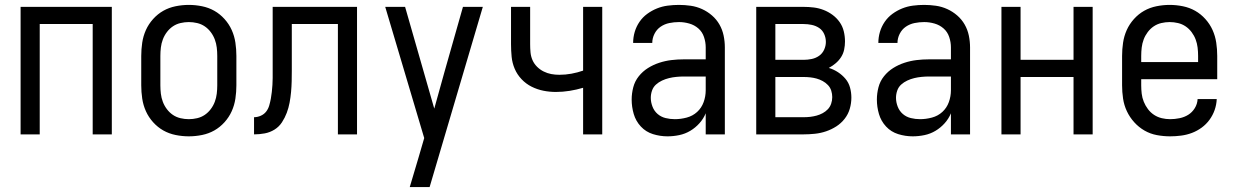

<svg xmlns="http://www.w3.org/2000/svg" viewBox="-20 -548 5040 783"><path d="M64 0V-520H436V0H358V-450H142V0Z M750 8Q723 8 696 2.5Q669 -3 646 -16Q623 -29 604.5 -49.5Q586 -70 575 -94.5Q564 -119 560 -146Q556 -173 556 -200V-320Q556 -347 560 -374Q564 -401 575 -425.5Q586 -450 604.5 -470.5Q623 -491 646 -504Q669 -517 696 -522.5Q723 -528 750 -528Q777 -528 804 -522.5Q831 -517 854 -504Q877 -491 895.5 -470.5Q914 -450 925 -425.5Q936 -401 940 -374Q944 -347 944 -320V-200Q944 -173 940 -146Q936 -119 925 -94.5Q914 -70 895.5 -49.5Q877 -29 854 -16Q831 -3 804 2.5Q777 8 750 8ZM750 -62Q767 -62 784 -66Q801 -70 815 -79.5Q829 -89 839.5 -103Q850 -117 856 -133Q862 -149 864 -166Q866 -183 866 -200V-320Q866 -337 864 -354Q862 -371 856 -387Q850 -403 839.5 -417Q829 -431 815 -440.5Q801 -450 784 -454Q767 -458 750 -458Q733 -458 716 -454Q699 -450 685 -440.5Q671 -431 660.5 -417Q650 -403 644 -387Q638 -371 636 -354Q634 -337 634 -320V-200Q634 -183 636 -166Q638 -149 644 -133Q650 -117 660.5 -103Q671 -89 685 -79.5Q699 -70 716 -66Q733 -62 750 -62Z M1016 0V-70Q1030 -70 1043.5 -76Q1057 -82 1065.5 -93Q1074 -104 1078 -118Q1082 -132 1084.5 -145.5Q1087 -159 1088.5 -173Q1090 -187 1091 -201.5Q1092 -216 1092 -230Q1092 -244 1092 -258V-520H1436V0H1358V-450H1170V-260Q1170 -238 1169.5 -216.5Q1169 -195 1167 -173Q1165 -151 1161 -129.5Q1157 -108 1149.5 -88Q1142 -68 1130 -49.5Q1118 -31 1099.5 -19.5Q1081 -8 1059.5 -4Q1038 0 1016 0Z M1651 215Q1660 185 1669 154.5Q1678 124 1687 94L1710 15L1551 -520H1632L1751 -105L1793 -256L1868 -520H1949L1732 215Z M2358 0V-190Q2331 -182 2303 -177.5Q2275 -173 2247 -173Q2221 -173 2196 -178Q2171 -183 2148 -194.5Q2125 -206 2107 -225Q2089 -244 2079 -267.5Q2069 -291 2066.5 -316.5Q2064 -342 2064 -368V-520H2142V-368Q2142 -351 2143.5 -334.5Q2145 -318 2151.5 -303Q2158 -288 2170 -276Q2182 -264 2197 -256.5Q2212 -249 2228 -246Q2244 -243 2261 -243Q2286 -243 2310.5 -247.5Q2335 -252 2358 -260V-520H2436V0Z M2702 8Q2672 8 2643 -1Q2614 -10 2593.5 -32Q2573 -54 2564.5 -83Q2556 -112 2556 -142Q2556 -167 2562.5 -192Q2569 -217 2585 -237Q2601 -257 2622.5 -270.5Q2644 -284 2668.5 -292Q2693 -300 2718 -303Q2743 -306 2769 -306H2858V-355Q2858 -376 2851 -397Q2844 -418 2828 -432Q2812 -446 2791 -452Q2770 -458 2749 -458Q2729 -458 2709.5 -454Q2690 -450 2674 -439Q2658 -428 2649 -410Q2640 -392 2640 -373H2562Q2562 -396 2568.5 -418Q2575 -440 2588 -459Q2601 -478 2619.5 -491.5Q2638 -505 2659 -513.5Q2680 -522 2703 -525Q2726 -528 2749 -528Q2773 -528 2797 -524.5Q2821 -521 2843 -511Q2865 -501 2883.5 -485Q2902 -469 2914 -448Q2926 -427 2931 -403Q2936 -379 2936 -355V0H2858V-86Q2849 -64 2832.5 -45.5Q2816 -27 2795 -14.5Q2774 -2 2750 3Q2726 8 2702 8ZM2732 -62Q2756 -62 2780.5 -68.5Q2805 -75 2823 -91.5Q2841 -108 2849.5 -131.5Q2858 -155 2858 -180V-236H2769Q2754 -236 2738.5 -234.5Q2723 -233 2708.5 -229.5Q2694 -226 2680 -219.5Q2666 -213 2655 -203Q2644 -193 2639 -178.5Q2634 -164 2634 -149Q2634 -131 2641 -113Q2648 -95 2662 -83Q2676 -71 2694.5 -66.5Q2713 -62 2732 -62Z M3064 0V-520H3257Q3278 -520 3298.5 -517.5Q3319 -515 3338.5 -507.5Q3358 -500 3375 -487.5Q3392 -475 3404 -458Q3416 -441 3421 -420.5Q3426 -400 3426 -379Q3426 -362 3422.5 -345.5Q3419 -329 3410 -315Q3401 -301 3388 -290Q3375 -279 3360 -271Q3380 -265 3397.5 -253.5Q3415 -242 3428 -226.5Q3441 -211 3446.5 -191Q3452 -171 3452 -150Q3452 -127 3445.5 -104.5Q3439 -82 3424.5 -63.5Q3410 -45 3390.5 -32.5Q3371 -20 3349 -12.5Q3327 -5 3303.5 -2.5Q3280 0 3257 0ZM3142 -304H3257Q3274 -304 3290.5 -307.5Q3307 -311 3320.5 -320.5Q3334 -330 3341 -345.5Q3348 -361 3348 -377Q3348 -394 3341 -409.5Q3334 -425 3320.5 -434Q3307 -443 3290.5 -446.5Q3274 -450 3257 -450H3142ZM3142 -70H3257Q3271 -70 3284 -71.5Q3297 -73 3310 -76.5Q3323 -80 3335 -86.5Q3347 -93 3356 -102.5Q3365 -112 3369.5 -125Q3374 -138 3374 -152Q3374 -165 3370 -178Q3366 -191 3356.5 -201Q3347 -211 3335 -217.5Q3323 -224 3310.5 -227.5Q3298 -231 3284.5 -232.5Q3271 -234 3257 -234H3142Z M3702 8Q3672 8 3643 -1Q3614 -10 3593.5 -32Q3573 -54 3564.5 -83Q3556 -112 3556 -142Q3556 -167 3562.5 -192Q3569 -217 3585 -237Q3601 -257 3622.5 -270.5Q3644 -284 3668.5 -292Q3693 -300 3718 -303Q3743 -306 3769 -306H3858V-355Q3858 -376 3851 -397Q3844 -418 3828 -432Q3812 -446 3791 -452Q3770 -458 3749 -458Q3729 -458 3709.5 -454Q3690 -450 3674 -439Q3658 -428 3649 -410Q3640 -392 3640 -373H3562Q3562 -396 3568.5 -418Q3575 -440 3588 -459Q3601 -478 3619.5 -491.5Q3638 -505 3659 -513.5Q3680 -522 3703 -525Q3726 -528 3749 -528Q3773 -528 3797 -524.5Q3821 -521 3843 -511Q3865 -501 3883.5 -485Q3902 -469 3914 -448Q3926 -427 3931 -403Q3936 -379 3936 -355V0H3858V-86Q3849 -64 3832.5 -45.5Q3816 -27 3795 -14.5Q3774 -2 3750 3Q3726 8 3702 8ZM3732 -62Q3756 -62 3780.5 -68.5Q3805 -75 3823 -91.5Q3841 -108 3849.5 -131.5Q3858 -155 3858 -180V-236H3769Q3754 -236 3738.5 -234.5Q3723 -233 3708.5 -229.5Q3694 -226 3680 -219.5Q3666 -213 3655 -203Q3644 -193 3639 -178.5Q3634 -164 3634 -149Q3634 -131 3641 -113Q3648 -95 3662 -83Q3676 -71 3694.5 -66.5Q3713 -62 3732 -62Z M4064 0V-520H4142V-304H4358V-520H4436V0H4358V-234H4142V0Z M4752 8Q4725 8 4698 3Q4671 -2 4647.5 -15.5Q4624 -29 4605.5 -49.5Q4587 -70 4575.5 -94.5Q4564 -119 4560 -146Q4556 -173 4556 -200V-320Q4556 -347 4560 -374Q4564 -401 4575 -425.5Q4586 -450 4604.5 -470.5Q4623 -491 4646 -504Q4669 -517 4696 -522.5Q4723 -528 4750 -528Q4777 -528 4804 -522.5Q4831 -517 4854 -504Q4877 -491 4895.5 -470.5Q4914 -450 4925 -425.5Q4936 -401 4940 -374Q4944 -347 4944 -320V-225H4634V-200Q4634 -183 4636 -166Q4638 -149 4644.5 -133Q4651 -117 4661.5 -103Q4672 -89 4686.5 -79.5Q4701 -70 4718 -66Q4735 -62 4752 -62Q4771 -62 4790.5 -66Q4810 -70 4826 -80Q4842 -90 4852.5 -107Q4863 -124 4864 -144H4942Q4941 -121 4933.5 -99.5Q4926 -78 4912.5 -59.5Q4899 -41 4880.5 -27.5Q4862 -14 4841 -6Q4820 2 4797 5Q4774 8 4752 8ZM4866 -295V-320Q4866 -337 4864 -354Q4862 -371 4856 -387Q4850 -403 4839.5 -417Q4829 -431 4815 -440.5Q4801 -450 4784 -454Q4767 -458 4750 -458Q4733 -458 4716 -454Q4699 -450 4685 -440.5Q4671 -431 4660.5 -417Q4650 -403 4644 -387Q4638 -371 4636 -354Q4634 -337 4634 -320V-295Z"/></svg>

Font: Iosevka Fuck
Style: Regular
Weight: 400
Monospace: yes
Designer: Belleve Invis
Foundry: Belleve Invis
Version: Version 28.0.7; ttfautohint (v1.8.3)